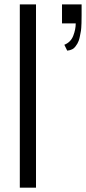

<svg xmlns="http://www.w3.org/2000/svg" viewBox="-20 -860 394 880"><path d="M288.1 -627.9 274.9 -654.8Q304.2 -666.5 315.7 -695.8Q327.1 -725.1 327.1 -752.9H264.2V-839.8H354V-829.1V-790Q354 -769 353.5 -753.9Q352.5 -727.5 351.1 -719.2Q350.6 -717.8 348.9 -707.8Q347.2 -697.8 345.7 -691.4Q343.8 -681.2 340.6 -672.9Q337.4 -664.6 334.7 -660.2Q332 -655.8 326.2 -647.5Q314.5 -630.4 288.1 -627.9ZM145 0H70.8V-839.8H145Z"/></svg>

Font: VL Oswald
Style: Light
Weight: 300
Designer: vernon adams
Foundry: vernon adams
Version: Version ; ttfautohint (v0.92.18-e454-dirty) -l 8 -r 50 -G 20